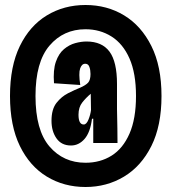

<svg xmlns="http://www.w3.org/2000/svg" viewBox="-20 -660 686 768"><path d="M322 88Q236 88 167.5 46.5Q99 5 59.5 -76Q20 -157 20 -276Q20 -395 59.5 -476Q99 -557 167.5 -598.5Q236 -640 322 -640Q408 -640 476.5 -598.5Q545 -557 585.5 -476Q626 -395 626 -276Q626 -157 585.5 -76Q545 5 476 46.5Q407 88 322 88ZM322 -9Q381 -9 426.5 -37.5Q472 -66 498 -125.5Q524 -185 524 -276Q524 -367 498 -426Q472 -485 426 -514Q380 -543 322 -543Q234 -543 178 -477.5Q122 -412 122 -276Q122 -139 178 -74Q234 -9 322 -9ZM264 -78Q226 -78 206 -106.5Q186 -135 186 -177Q186 -223 206 -248.5Q226 -274 253 -287.5Q280 -301 300 -309Q323 -319 332.5 -329.5Q342 -340 342 -364Q342 -380 337.5 -392.5Q333 -405 321 -405Q307 -405 300.5 -386Q294 -367 301 -320L196 -327Q192 -380 203.5 -413Q215 -446 236 -463.5Q257 -481 281 -487.5Q305 -494 326 -494Q388 -494 418 -453.5Q448 -413 448 -324V-224Q449 -186 449.5 -147Q450 -108 450 -88H353Q353 -113 353 -137Q353 -161 353 -185H348Q341 -130 318 -104Q295 -78 264 -78ZM315 -162Q326 -162 334 -182Q342 -202 344 -220L343 -285Q324 -269 309 -250Q294 -231 294 -201Q294 -162 315 -162Z"/></svg>

Font: Bricolage Grotesque 48pt Condensed SemiBold
Style: Regular
Weight: 600
Width: 3
Designer: Mathieu Triay
Foundry: Atelier Triay
Version: Version 1.000; ttfautohint (v1.8.4.7-5d5b);gftools[0.9.32]